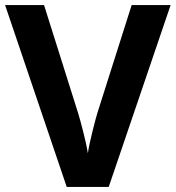

<svg xmlns="http://www.w3.org/2000/svg" viewBox="-20 -734 690 754"><path d="M650 -714H497L362 -289C355 -266 331 -175 325 -132C319 -175 294 -267 287 -289L153 -714H0L242 0H407Z"/></svg>

Font: Noto Sans Bassa Vah
Style: Bold
Weight: 700
Designer: Monotype Design Team
Foundry: Monotype Imaging Inc.
Version: Version 2.002